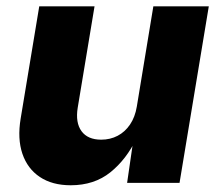

<svg xmlns="http://www.w3.org/2000/svg" viewBox="-20 -562 672 590"><path d="M197.3 7.3Q140.6 7.3 102.5 -18.1Q64.5 -43.5 48.8 -89.6Q33.2 -135.7 43.5 -197.8L100.6 -542.5H270.5L218.8 -231Q211.4 -185.1 230.5 -158.9Q249.5 -132.8 291 -132.8Q318.8 -132.8 341.6 -144.8Q364.3 -156.7 379.6 -179.4Q395 -202.1 400.4 -234.4L451.2 -542.5H621.6L531.7 0H370.6L390.6 -137.7H399.9Q368.7 -72.3 319.1 -32.5Q269.5 7.3 197.3 7.3Z"/></svg>

Font: Inter 16pt ExtraBold
Style: Italic
Weight: 800
Italic angle: -9.3988°
Version: Version 4.001;git-66647c0bb